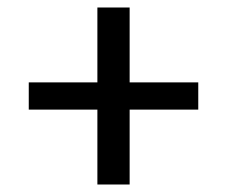

<svg xmlns="http://www.w3.org/2000/svg" viewBox="-20 -573 605 512"><path d="M239.7 -280.7H56.7V-353.3H239.7V-553H325.7V-353.3H508.7V-280.7H325.7V-81H239.7Z"/></svg>

Font: 42dot Sans Light
Style: Regular
Weight: 300
Designer: 42dot
Version: Version 1.000